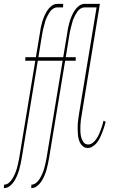

<svg xmlns="http://www.w3.org/2000/svg" viewBox="-62 -755 582 990"><path d="M-42 215 -41 197Q-27 197 -16 187.5Q-5 178 2.5 165.5Q10 153 15.5 140Q21 127 25 113.5Q29 100 31.5 87Q34 74 37 60L120 -442H68L69 -460H123L143 -580Q145 -596 148 -611Q151 -626 155.5 -641.5Q160 -657 166.5 -672Q173 -687 182 -701Q191 -715 204.5 -725Q218 -735 234 -735H264L263 -717H233Q223 -717 213 -711Q203 -705 197 -696.5Q191 -688 185.5 -678Q180 -668 176 -658.5Q172 -649 169.5 -638.5Q167 -628 164 -618Q161 -608 159 -598Q157 -588 155 -577L136 -460H218L217 -442H133L50 60Q47 76 44 91Q41 106 36.5 121.5Q32 137 25.5 152Q19 167 10 181Q1 195 -12.5 205Q-26 215 -42 215ZM99 215 100 197Q114 197 125 187.5Q136 178 143.5 165.5Q151 153 156.5 140Q162 127 166 113.5Q170 100 172.5 87Q175 74 178 60L261 -442H209L210 -460H264L284 -580Q286 -596 289 -611Q292 -626 296.5 -641.5Q301 -657 307.5 -672Q314 -687 323 -701Q332 -715 345.5 -725Q359 -735 375 -735H405L404 -717H374Q364 -717 354 -711Q344 -705 338 -696.5Q332 -688 326.5 -678Q321 -668 317 -658.5Q313 -649 310.5 -638.5Q308 -628 305 -618Q302 -608 300 -598Q298 -588 296 -577L277 -460H329L328 -442H274L191 60Q188 76 185 91Q182 106 177.5 121.5Q173 137 166.5 152Q160 167 151 181Q142 195 128.5 205Q115 215 99 215ZM390 8Q377 8 367 0.5Q357 -7 351.5 -17.5Q346 -28 343 -40.5Q340 -53 339.5 -66Q339 -79 338.5 -92Q338 -105 339 -118Q340 -131 342 -144Q344 -157 346 -171L436 -717H367L368 -735H453L360 -168Q357 -152 355 -137Q353 -122 352.5 -107Q352 -92 352.5 -77Q353 -62 356.5 -48Q360 -34 368.5 -22Q377 -10 393 -10Q405 -10 416 -18.5Q427 -27 434.5 -38Q442 -49 447.5 -61Q453 -73 457.5 -85Q462 -97 465.5 -109Q469 -121 472 -133L483 -127Q479 -113 475 -99.5Q471 -86 465.5 -72.5Q460 -59 454 -46Q448 -33 439 -21Q430 -9 417 -0.5Q404 8 390 8Z"/></svg>

Font: Iosevka Thin
Style: Italic
Weight: 100
Italic angle: -9°
Monospace: yes
Designer: Belleve Invis
Foundry: Belleve Invis
Version: Version 32.5.0; ttfautohint (v1.8.4)